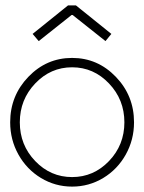

<svg xmlns="http://www.w3.org/2000/svg" viewBox="-20 -690 540 719"><path d="M252 -633.8H248L125 -536.1L102.1 -563L234.9 -669.9H264.2L397 -563L375 -536.1ZM481.9 -231.9Q481.9 -166.5 450.9 -111.1Q419.9 -55.7 366.5 -23.4Q313 8.8 250 8.8Q187 8.8 133.5 -23.4Q80.1 -55.7 49.1 -111.1Q18.1 -166.5 18.1 -231.9Q18.1 -331.5 86.2 -402.3Q154.3 -473.1 250 -473.1Q345.7 -473.1 413.8 -402.3Q481.9 -331.5 481.9 -231.9ZM388.2 -377.4Q330.6 -438 250 -438Q169.4 -438 111.8 -377.4Q54.2 -316.9 54.2 -231.9Q54.2 -147 111.8 -86.9Q169.4 -26.9 250 -26.9Q330.6 -26.9 388.2 -86.9Q445.8 -147 445.8 -231.9Q445.8 -316.9 388.2 -377.4Z"/></svg>

Font: RawengulkSans
Style: Regular
Weight: 500
Designer: gluk (gluksza@wp.pl)
Foundry: gluk (gluksza@wp.pl)
Version: Version 0.94